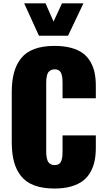

<svg xmlns="http://www.w3.org/2000/svg" viewBox="-20 -1091 617 1124"><path d="M208 -881.8 121.6 -1071.3H246.6L293.5 -964.8L342.8 -1071.3H468.3L378.4 -881.8ZM299.3 12.7Q230 12.7 180.9 -5.6Q131.8 -23.9 103.3 -60.1Q74.7 -96.2 61.8 -144.5Q48.8 -192.9 48.8 -258.3V-550.8Q48.8 -616.7 61.8 -665Q74.7 -713.4 103.3 -749.5Q131.8 -785.6 180.9 -804Q230 -822.3 299.3 -822.3Q354.5 -822.3 396.5 -810.8Q438.5 -799.3 465.6 -779.1Q492.7 -758.8 509.8 -728.8Q526.9 -698.7 533.9 -664.6Q541 -630.4 541 -588.4V-515.6H346.2V-604.5Q346.2 -622.1 345.2 -632.6Q344.2 -643.1 340.1 -657Q335.9 -670.9 325.7 -678Q315.4 -685.1 299.3 -685.1Q286.1 -685.1 276.6 -679.7Q267.1 -674.3 262.2 -667Q257.3 -659.7 254.6 -647.5Q252 -635.3 251.2 -626Q250.5 -616.7 250.5 -604V-205.6Q250.5 -192.9 251.2 -183.3Q252 -173.8 254.9 -161.9Q257.8 -149.9 262.7 -142.3Q267.6 -134.8 277.1 -129.6Q286.6 -124.5 299.3 -124.5Q315.4 -124.5 325.7 -131.6Q335.9 -138.7 340.1 -152.8Q344.2 -167 345.2 -177.5Q346.2 -188 346.2 -205.6V-298.3H541V-226.1Q541 -183.6 533.9 -149.2Q526.9 -114.7 509.8 -84Q492.7 -53.2 465.6 -32.5Q438.5 -11.7 396.5 0.5Q354.5 12.7 299.3 12.7Z"/></svg>

Font: Oswald
Style: Heavy
Weight: 800
Designer: Vernon Adams
Foundry: Vernon Adams
Version: 3.0; ttfautohint (v0.95) -l 8 -r 50 -G 200 -x 0 -w "G" -W -c